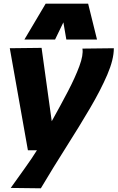

<svg xmlns="http://www.w3.org/2000/svg" viewBox="-20 -809 636 1039"><path d="M426 -546 596 -548Q596 -487 560.5 -404.5Q525 -322 467.5 -224Q410 -126 340 -16Q270 94 201 210L38 208Q82 146 117 97.5Q152 49 180 4H131L33 -548L205 -550L260 -153Q307 -237 347 -313.5Q387 -390 409.5 -451Q432 -512 426 -546ZM112 -595 227 -789H457L505 -595H339L323 -688L278 -595Z"/></svg>

Font: Georama Black
Style: Italic
Weight: 900
Italic angle: -9°
Designer: Jean-Baptiste Levee
Foundry: Production Type
Version: Version 1.000